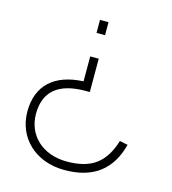

<svg xmlns="http://www.w3.org/2000/svg" viewBox="-109 -630 821 915"><g transform="rotate(15 301.0 -172.5)"><path d="M271.5 -540V-476H313.5V-540ZM50 -29.5C50 100 148.5 195 292.5 195C437 195 520 127 552.5 1L512.5 -7C477.5 104.5 415 153 292.5 153C172.5 153 92.5 76.5 92.5 -29C92.5 -139 159 -195.5 292.5 -195.5H313.5V-360H271.5V-237C131.5 -230.5 50 -159.5 50 -29.5Z"/></g></svg>

Font: Vela Sans ExtLt
Style: Regular
Weight: 200
Designer: Principal design: Mikhail Sharanda - project Manrope.
Design modification: Ravid Balaliev
Foundry: Mikhail Sharanda
Version: Version 1.001